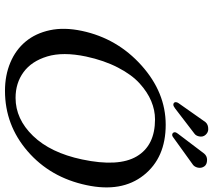

<svg xmlns="http://www.w3.org/2000/svg" viewBox="-64 -812 885 798"><g transform="rotate(90 379.0 -412.5)"><path d="M676.3 -792Q673.3 -778.8 665 -772L548.3 -688Q544.9 -685.1 539.6 -685.1Q535.2 -685.1 531.7 -688.7Q528.3 -692.4 529.3 -698.2Q530.3 -702.6 535.2 -709L617.7 -817.9Q627.9 -830.1 643.6 -830.1Q663.6 -830.1 671.4 -818.1Q679.2 -806.2 676.3 -792ZM546.4 -796.9Q543.5 -783.7 535.2 -777.8L430.2 -697.3Q420.4 -689.9 414.6 -689.9Q409.2 -689.9 406.2 -693.4Q403.3 -696.8 404.3 -702.1Q405.3 -708 409.2 -712.9L486.8 -823.2Q497.1 -835.4 516.6 -835Q529.8 -835 539.8 -824Q549.8 -813 546.4 -796.9ZM475.6 -613.8Q437.5 -613.8 399.9 -598.1Q362.3 -582.5 326.2 -549.8Q290 -517.1 260.3 -459.7Q230.5 -402.3 214.4 -327.1Q194.3 -231 214.1 -165.8Q233.9 -100.6 279.3 -67.4Q324.7 -34.2 386.2 -34.2Q474.1 -34.2 544.2 -106.7Q614.3 -179.2 642.1 -310.1Q674.3 -461.9 629.4 -537.8Q584.5 -613.8 475.6 -613.8ZM749 -329.1Q717.3 -178.7 608.4 -84.5Q499.5 9.8 356.9 9.8Q292.5 9.8 239.5 -12.5Q186.5 -34.7 152.1 -76.2Q117.7 -117.7 105 -177Q92.3 -236.3 107.9 -310.1Q139.2 -457 251.5 -557.6Q363.8 -658.2 498 -658.2Q635.3 -658.2 707.8 -566.7Q780.3 -475.1 749 -329.1Z"/></g></svg>

Font: Linux Biolinum O
Style: Italic
Weight: 400
Italic angle: -12°
Designer: Philipp H. Poll
Foundry: Philipp H. Poll
Version: Version 1.1.3